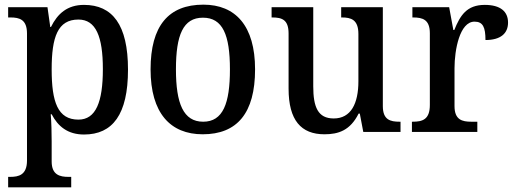

<svg xmlns="http://www.w3.org/2000/svg" viewBox="-20 -567 2217 825"><path d="M15 238H286V193H274C238 193 202 185 202 127V39C202 6 201 -42 198 -76H202C229 -24 271 11 341 11C464 11 530 -75 530 -268C530 -461 463 -546 341 -546C269 -546 227 -508 199 -451H196L184 -536H15V-492H25C64 -492 96 -483 96 -423V123C96 185 60 193 24 193H15ZM317 -53C228 -53 202 -129 202 -269C202 -408 228 -483 317 -483C392 -483 422 -410 422 -270C422 -129 392 -53 317 -53Z M851 10C999 10 1076 -81 1076 -269C1076 -456 992 -547 854 -547C704 -547 627 -456 627 -269C627 -81 712 10 851 10ZM853 -44C768 -44 736 -122 736 -269C736 -417 767 -491 852 -491C937 -491 968 -417 968 -269C968 -122 938 -44 853 -44Z M1374 10C1435 10 1485 -7 1521 -79H1526L1541 0H1701V-44H1697C1657 -44 1625 -52 1625 -111V-536H1446V-492H1449C1488 -492 1520 -483 1520 -421V-218C1520 -122 1488 -58 1414 -58C1346 -58 1326 -107 1326 -196V-536H1147V-492H1150C1192 -492 1220 -482 1220 -423V-186C1220 -50 1274 10 1374 10Z M1750 0H2031V-44H2005C1966 -44 1933 -52 1933 -111V-274C1933 -352 1955 -474 2019 -474C2055 -474 2066 -450 2066 -395C2132 -395 2163 -424 2163 -470C2163 -517 2131 -546 2063 -546C1985 -546 1957 -500 1932 -438H1928L1910 -536H1752V-492H1755C1796 -492 1827 -483 1827 -424V-116C1827 -53 1795 -44 1753 -44H1750Z"/></svg>

Font: Noto Serif Tamil SemiCondensed Medium
Style: Regular
Weight: 500
Width: 4
Designer: Indian Type Foundry, Tom Grace, and the Monotype Design Team
Foundry: Monotype Imaging Inc.
Version: Version 2.004